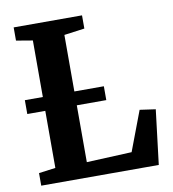

<svg xmlns="http://www.w3.org/2000/svg" viewBox="-83 -816 801 888"><g transform="rotate(-10 317.5 -371.5)"><path d="M39 0V-59L117.5 -69.5V-668L40.5 -681V-743H361.5V-681L265.5 -668V-70.5L477.5 -80L548 -266.5L622 -256L591 0ZM404 -402.5V-337.5H33V-402.5Z"/></g></svg>

Font: Merriweather 20pt
Style: Bold
Weight: 700
Version: Version 2.100